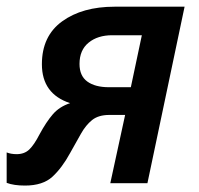

<svg xmlns="http://www.w3.org/2000/svg" viewBox="-36 -561 610 588"><path d="M40.5 7.3Q6.3 7.3 -15.6 -1V-94.2Q-9.8 -91.8 -1.7 -90.3Q6.3 -88.9 15.1 -88.9Q38.6 -88.9 53.5 -103Q68.4 -117.2 85 -149.4Q105.5 -187.5 125.7 -210.9Q146 -234.4 178.7 -245.1Q92.3 -273.4 92.3 -364.3Q92.3 -450.7 154.3 -495.6Q216.3 -540.5 314.9 -540.5H529.3L415.5 0H301.8L347.2 -209H298.8Q265.6 -209 246.1 -193.4Q226.6 -177.7 211.9 -151.4Q197.3 -125 178.7 -92.3Q154.3 -47.4 124.8 -20Q95.2 7.3 40.5 7.3ZM297.4 -293.9H364.7L398.4 -453.1H307.6Q263.2 -453.1 235.4 -430.4Q207.5 -407.7 207.5 -365.2Q207.5 -328.6 231.4 -311.3Q255.4 -293.9 297.4 -293.9Z"/></svg>

Font: Open Sans SemiBold
Style: Italic
Weight: 600
Italic angle: -12°
Designer: Monotype Design Team
Foundry: Monotype Imaging Inc.
Version: Version 3.003; ttfautohint (v1.8.4)